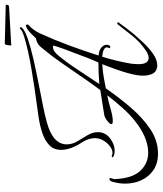

<svg xmlns="http://www.w3.org/2000/svg" viewBox="41 -707 680 802"><g transform="rotate(-90 381.0 -306.0)"><path d="M153 -167Q138 -167 129 -172Q125 -173 125 -176Q125 -178 127.5 -179Q130 -180 134 -178Q140 -176 143 -176Q156 -176 170 -186Q184 -196 194.5 -213Q205 -230 205 -251Q205 -263 200 -278Q195 -292 186 -305.5Q177 -319 171 -332Q163 -349 159.5 -363Q156 -377 156 -390Q156 -422 176 -440.5Q196 -459 227.5 -469.5Q259 -480 294 -485Q329 -490 358 -494Q383 -497 418.5 -502.5Q454 -508 493 -514.5Q532 -521 567.5 -529Q603 -537 628.5 -545Q654 -553 661 -561Q663 -563 665 -563Q668 -563 668.5 -560Q669 -557 666 -554Q655 -542 620 -530Q585 -518 537.5 -507Q490 -496 439 -486Q388 -476 343 -467Q298 -458 270 -450Q179 -425 179 -367Q179 -344 192 -322.5Q205 -301 217.5 -280Q230 -259 230 -237Q230 -206 204.5 -186.5Q179 -167 153 -167ZM141 14Q99 14 71 -5.5Q43 -25 29 -56Q15 -87 15 -123Q15 -147 21 -169Q24 -189 35 -189Q38 -189 38 -185Q38 -181 35.5 -174.5Q33 -168 34 -166Q37 -94 68 -60.5Q99 -27 144 -27Q208 -27 279 -84Q305 -105 331.5 -134.5Q358 -164 384 -198Q372 -196 360.5 -193Q349 -190 338 -187Q324 -183 312 -180Q300 -177 291 -176Q287 -175 283 -175Q279 -175 276 -175Q265 -175 264 -179Q263 -183 266 -187Q272 -195 283.5 -202.5Q295 -210 305 -211Q326 -214 352 -218.5Q378 -223 406 -227Q444 -279 480 -332Q516 -385 546 -426Q557 -440 566.5 -452Q576 -464 586 -476Q599 -492 622 -496Q627 -502 642 -516.5Q657 -531 669 -536Q673 -538 674 -538Q679 -538 679.5 -533.5Q680 -529 678 -527Q669 -520 659 -506.5Q649 -493 643 -480Q616 -421 593 -359Q570 -297 550 -234Q572 -233 583.5 -222.5Q595 -212 595 -201Q595 -187 586.5 -185.5Q578 -184 582 -192Q584 -195 584 -200Q584 -208 573 -213Q562 -218 545 -219Q538 -197 529.5 -163Q521 -129 516 -98Q515 -89 514.5 -81.5Q514 -74 514 -68Q514 -45 521 -35Q528 -25 539 -25Q553 -25 570.5 -36.5Q588 -48 605 -64Q622 -80 633 -94Q635 -96 644 -108Q653 -120 664 -133.5Q675 -147 681 -155Q682 -157 686.5 -155.5Q691 -154 689 -152Q665 -118 638 -85Q625 -70 603.5 -47Q582 -24 557 -6.5Q532 11 508 11Q505 11 502 10.5Q499 10 496 9Q480 5 473 -11Q466 -27 466 -49Q466 -60 468 -73Q470 -86 473 -99Q480 -126 491 -157.5Q502 -189 514 -219Q511 -219 508.5 -218.5Q506 -218 503 -218Q478 -216 453 -211.5Q428 -207 413 -204Q375 -149 332 -99Q289 -49 241.5 -17.5Q194 14 141 14ZM431 -231Q456 -233 478.5 -234Q501 -235 521 -235Q529 -253 535.5 -268.5Q542 -284 546 -296Q563 -340 577 -378Q591 -416 591 -423Q591 -426 579 -424Q567 -422 550 -402Q523 -370 493 -324.5Q463 -279 431 -231ZM592 -599Q592 -606 593.5 -616Q595 -626 602 -626L762 -622Q762 -615 761 -612Q760 -609 752 -608Z"/></g></svg>

Font: Grey Qo
Style: Regular
Weight: 400
Designer: Robert E. Leuschke
Foundry: Robert E. Leuschke
Version: Version 2.010